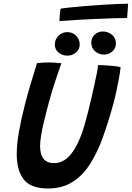

<svg xmlns="http://www.w3.org/2000/svg" viewBox="-20 -1024 728 1061"><path d="M245 17.5Q150.5 17.5 111.5 -32.2Q72.5 -82 72.5 -172.5Q72.5 -229 85.2 -299Q98 -369 119 -451.5Q132.5 -504 149.5 -560.8Q166.5 -617.5 184.5 -675Q200 -676.5 216.5 -677.8Q233 -679 247.5 -679Q267.5 -679 286.2 -677.5Q305 -676 319 -674.5Q302 -627 282.8 -568Q263.5 -509 247.5 -449Q235 -403 224.5 -359.2Q214 -315.5 207.8 -279Q201.5 -242.5 201.5 -218.5Q201.5 -122.5 278.5 -122.5Q339 -122.5 382.2 -185.5Q425.5 -248.5 454.5 -359.5Q460.5 -381 468.2 -412Q476 -443 484.2 -478.5Q492.5 -514 500.2 -549Q508 -584 514 -614.2Q520 -644.5 522.5 -664.5Q537.5 -664.5 556.8 -663.2Q576 -662 594.8 -660.5Q613.5 -659 627.5 -656.8Q641.5 -654.5 646.5 -653Q643.5 -625 637.2 -590.2Q631 -555.5 622.8 -518Q614.5 -480.5 604.5 -444Q577.5 -345 546.8 -261Q516 -177 475.5 -114.5Q435 -52 378.8 -17.2Q322.5 17.5 245 17.5ZM352 -716.5Q325.5 -716.5 304.2 -733.2Q283 -750 283 -777Q283 -806.5 303.5 -826.5Q324 -846.5 351.5 -846.5Q381 -846.5 400.8 -826.5Q420.5 -806.5 420.5 -778Q420.5 -751.5 400 -734Q379.5 -716.5 352 -716.5ZM554 -722.5Q526 -722.5 505.2 -741Q484.5 -759.5 484.5 -787.5Q484.5 -815 503 -832.5Q521.5 -850 548 -850Q577.5 -850 599 -831.8Q620.5 -813.5 620.5 -784.5Q620.5 -765.5 611 -751.5Q601.5 -737.5 586.5 -730Q571.5 -722.5 554 -722.5ZM682.5 -924.5Q651.5 -924.5 605.2 -923Q559 -921.5 506 -919.2Q453 -917 401.5 -914Q350 -911 308.5 -907.5Q309 -924.5 310.5 -942.5Q312 -960.5 315 -976Q334.5 -979.5 370.8 -983.2Q407 -987 451.2 -990.8Q495.5 -994.5 541 -997.2Q586.5 -1000 625.2 -1001.8Q664 -1003.5 688 -1003.5Z"/></svg>

Font: Grandstander Thin Medium
Style: Italic
Weight: 500
Italic angle: -15°
Version: Version 1.200